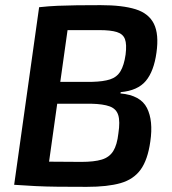

<svg xmlns="http://www.w3.org/2000/svg" viewBox="-20 -718 669 746"><path d="M371 -698Q456 -698 507 -682Q558 -666 578 -625.5Q598 -585 588 -514Q578 -441 546.5 -403.5Q515 -366 449 -360L448 -355Q526 -348 551 -298.5Q576 -249 564 -168Q554 -97 526.5 -59Q499 -21 448.5 -6.5Q398 8 317 8Q252 8 204.5 7.5Q157 7 117.5 5Q78 3 35 0L59 -92Q83 -91 147 -90Q211 -89 296 -89Q346 -89 375.5 -98Q405 -107 420 -131Q435 -155 440 -200Q447 -246 439.5 -270.5Q432 -295 406.5 -304.5Q381 -314 334 -315H93L105 -400H338Q381 -401 407.5 -409.5Q434 -418 448 -441Q462 -464 468 -506Q473 -546 465.5 -566Q458 -586 434 -593.5Q410 -601 366 -601Q312 -601 270 -601Q228 -601 196 -601Q164 -601 138 -599L132 -690Q169 -694 204 -695.5Q239 -697 279 -697.5Q319 -698 371 -698ZM255 -690 158 0H35L132 -690Z"/></svg>

Font: Exo 2 SemiBold
Style: Italic
Weight: 600
Italic angle: -8°
Designer: Natanael Gama
Foundry: Natanael Gama
Version: Version 2.010